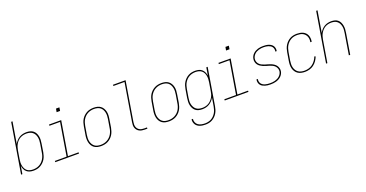

<svg xmlns="http://www.w3.org/2000/svg" viewBox="-39 -1587 5077 2662"><g transform="rotate(-20 2500.0 -256.0)"><path d="M199 8Q171 8 145 1Q119 -6 99.5 -23Q80 -40 69 -64Q58 -88 54 -115L35 0H16L137 -735H157L105 -420Q118 -444 137 -465.5Q156 -487 180.5 -501.5Q205 -516 232 -522Q259 -528 285 -528Q312 -528 338 -521.5Q364 -515 383.5 -499.5Q403 -484 415 -461.5Q427 -439 432 -413.5Q437 -388 436 -361Q435 -334 430 -307L411 -187Q406 -162 398.5 -137Q391 -112 377 -89Q363 -66 343 -47Q323 -28 299.5 -15Q276 -2 250 3Q224 8 199 8ZM199 -10Q222 -10 245.5 -15Q269 -20 290.5 -31.5Q312 -43 330 -61Q348 -79 360.5 -100Q373 -121 380.5 -144Q388 -167 391 -190L411 -310Q415 -334 416 -358.5Q417 -383 412.5 -406Q408 -429 397 -449.5Q386 -470 368 -484Q350 -498 327 -504Q304 -510 279 -510Q256 -510 233 -505Q210 -500 188.5 -488.5Q167 -477 149.5 -459Q132 -441 120 -420Q108 -399 101 -376.5Q94 -354 90 -331L70 -211Q66 -187 65 -162.5Q64 -138 68.5 -115Q73 -92 83 -71.5Q93 -51 110.5 -36.5Q128 -22 151 -16Q174 -10 199 -10Z M521 0V-18H694L774 -502H617V-520H797L714 -18H871V0ZM775 -645 784 -695H834L826 -645Z M1197 8Q1169 8 1142.5 2Q1116 -4 1095.5 -19Q1075 -34 1061.5 -56.5Q1048 -79 1042.5 -105Q1037 -131 1037.5 -158.5Q1038 -186 1043 -213L1063 -333Q1067 -358 1075 -383.5Q1083 -409 1097 -432Q1111 -455 1131.5 -474Q1152 -493 1176 -505.5Q1200 -518 1226 -523Q1252 -528 1277 -528Q1304 -528 1330.5 -522Q1357 -516 1377.5 -501Q1398 -486 1411.5 -463.5Q1425 -441 1431 -415Q1437 -389 1436 -361.5Q1435 -334 1430 -307L1411 -187Q1406 -162 1398 -136.5Q1390 -111 1376 -88Q1362 -65 1342 -46Q1322 -27 1298 -14.5Q1274 -2 1248 3Q1222 8 1197 8ZM1197 -10Q1220 -10 1243.5 -15Q1267 -20 1289 -31.5Q1311 -43 1329.5 -60.5Q1348 -78 1360.5 -99.5Q1373 -121 1380.5 -144Q1388 -167 1391 -190L1411 -310Q1415 -334 1416 -359Q1417 -384 1412 -407Q1407 -430 1396 -450.5Q1385 -471 1366.5 -485Q1348 -499 1324.5 -504.5Q1301 -510 1276 -510Q1253 -510 1229.5 -505Q1206 -500 1184 -488.5Q1162 -477 1144 -459.5Q1126 -442 1113 -420.5Q1100 -399 1093 -376Q1086 -353 1082 -330L1062 -210Q1058 -186 1057 -161Q1056 -136 1061 -113Q1066 -90 1077.5 -69.5Q1089 -49 1107 -35Q1125 -21 1148.5 -15.5Q1172 -10 1197 -10Z M1840 0Q1819 0 1799 -3.5Q1779 -7 1761.5 -16.5Q1744 -26 1731.5 -41Q1719 -56 1712.5 -74.5Q1706 -93 1706 -114Q1706 -135 1710 -156L1803 -717H1639V-735H1825L1729 -153Q1726 -135 1726 -117Q1726 -99 1731 -83Q1736 -67 1747 -53.5Q1758 -40 1772.5 -32Q1787 -24 1804.5 -21Q1822 -18 1840 -18H1880V0Z M2197 8Q2169 8 2142.5 2Q2116 -4 2095.5 -19Q2075 -34 2061.5 -56.5Q2048 -79 2042.5 -105Q2037 -131 2037.5 -158.5Q2038 -186 2043 -213L2063 -333Q2067 -358 2075 -383.5Q2083 -409 2097 -432Q2111 -455 2131.5 -474Q2152 -493 2176 -505.5Q2200 -518 2226 -523Q2252 -528 2277 -528Q2304 -528 2330.5 -522Q2357 -516 2377.5 -501Q2398 -486 2411.5 -463.5Q2425 -441 2431 -415Q2437 -389 2436 -361.5Q2435 -334 2430 -307L2411 -187Q2406 -162 2398 -136.5Q2390 -111 2376 -88Q2362 -65 2342 -46Q2322 -27 2298 -14.5Q2274 -2 2248 3Q2222 8 2197 8ZM2197 -10Q2220 -10 2243.5 -15Q2267 -20 2289 -31.5Q2311 -43 2329.5 -60.5Q2348 -78 2360.5 -99.5Q2373 -121 2380.5 -144Q2388 -167 2391 -190L2411 -310Q2415 -334 2416 -359Q2417 -384 2412 -407Q2407 -430 2396 -450.5Q2385 -471 2366.5 -485Q2348 -499 2324.5 -504.5Q2301 -510 2276 -510Q2253 -510 2229.5 -505Q2206 -500 2184 -488.5Q2162 -477 2144 -459.5Q2126 -442 2113 -420.5Q2100 -399 2093 -376Q2086 -353 2082 -330L2062 -210Q2058 -186 2057 -161Q2056 -136 2061 -113Q2066 -90 2077.5 -69.5Q2089 -49 2107 -35Q2125 -21 2148.5 -15.5Q2172 -10 2197 -10Z M2658 223Q2637 223 2616.5 220.5Q2596 218 2577 211.5Q2558 205 2542 193.5Q2526 182 2515.5 165.5Q2505 149 2500.5 129Q2496 109 2499 88H2519Q2515 116 2525.5 140.5Q2536 165 2556.5 179.5Q2577 194 2603.5 199.5Q2630 205 2658 205Q2680 205 2703.5 200Q2727 195 2748.5 183.5Q2770 172 2787.5 154Q2805 136 2817.5 115Q2830 94 2837 71Q2844 48 2848 25L2869 -100Q2856 -76 2836.5 -54.5Q2817 -33 2792.5 -18.5Q2768 -4 2741.5 2Q2715 8 2689 8Q2661 8 2635.5 1.5Q2610 -5 2590.5 -20.5Q2571 -36 2559 -58.5Q2547 -81 2541.5 -106.5Q2536 -132 2537.5 -159Q2539 -186 2543 -213L2563 -333Q2567 -358 2575 -383Q2583 -408 2597 -431Q2611 -454 2630.5 -473Q2650 -492 2674 -505Q2698 -518 2723.5 -523Q2749 -528 2774 -528Q2802 -528 2828.5 -521Q2855 -514 2874 -497Q2893 -480 2904 -456Q2915 -432 2919 -405L2938 -520H2958L2867 28Q2863 53 2855 78Q2847 103 2833.5 126Q2820 149 2800.5 168Q2781 187 2757.5 200Q2734 213 2708.5 218Q2683 223 2658 223ZM2695 -10Q2717 -10 2740.5 -15Q2764 -20 2785 -31.5Q2806 -43 2823.5 -61Q2841 -79 2853.5 -100Q2866 -121 2873 -143.5Q2880 -166 2883 -189L2903 -309Q2907 -333 2908 -357.5Q2909 -382 2905 -405Q2901 -428 2890.5 -448.5Q2880 -469 2862.5 -483.5Q2845 -498 2822 -504Q2799 -510 2775 -510Q2752 -510 2728.5 -505Q2705 -500 2683 -488.5Q2661 -477 2643 -459Q2625 -441 2612.5 -420Q2600 -399 2593 -376Q2586 -353 2582 -330L2562 -210Q2558 -186 2557 -161.5Q2556 -137 2561 -114Q2566 -91 2577 -70.5Q2588 -50 2605.5 -36Q2623 -22 2646.5 -16Q2670 -10 2695 -10Z M3021 0V-18H3194L3274 -502H3117V-520H3297L3214 -18H3371V0ZM3275 -645 3284 -695H3334L3326 -645Z M3695 8Q3674 8 3654 6Q3634 4 3615 -2Q3596 -8 3579 -17.5Q3562 -27 3550.5 -42.5Q3539 -58 3534.5 -77.5Q3530 -97 3533 -118Q3533 -119 3533.5 -120.5Q3534 -122 3534 -124H3554Q3553 -122 3553 -121Q3553 -120 3553 -118Q3550 -100 3554 -83Q3558 -66 3568.5 -53Q3579 -40 3593.5 -31.5Q3608 -23 3624.5 -18.5Q3641 -14 3659 -12Q3677 -10 3695 -10Q3713 -10 3731 -11.5Q3749 -13 3767 -18Q3785 -23 3802.5 -31.5Q3820 -40 3834.5 -53Q3849 -66 3859 -83Q3869 -100 3872 -118Q3876 -141 3868 -162.5Q3860 -184 3845 -199.5Q3830 -215 3809.5 -225Q3789 -235 3767.5 -241.5Q3746 -248 3724 -254Q3702 -260 3681.5 -269Q3661 -278 3642.5 -290Q3624 -302 3611 -319.5Q3598 -337 3592.5 -359.5Q3587 -382 3591 -405Q3594 -425 3603.5 -443.5Q3613 -462 3628.5 -477Q3644 -492 3662.5 -502Q3681 -512 3700.5 -518Q3720 -524 3739.5 -526Q3759 -528 3779 -528Q3799 -528 3818.5 -526Q3838 -524 3856.5 -518Q3875 -512 3890.5 -502Q3906 -492 3917 -477Q3928 -462 3932 -442.5Q3936 -423 3933 -403Q3932 -402 3932 -400Q3932 -398 3931 -397H3912Q3912 -398 3912.5 -399.5Q3913 -401 3913 -402Q3916 -420 3912.5 -436.5Q3909 -453 3899.5 -466Q3890 -479 3876 -487.5Q3862 -496 3846 -501Q3830 -506 3813 -508Q3796 -510 3779 -510Q3761 -510 3743.5 -508Q3726 -506 3708.5 -501Q3691 -496 3674.5 -487.5Q3658 -479 3644.5 -466Q3631 -453 3622 -436.5Q3613 -420 3610 -403Q3606 -379 3613.5 -357.5Q3621 -336 3636 -320.5Q3651 -305 3671.5 -295Q3692 -285 3713.5 -278.5Q3735 -272 3757 -266Q3779 -260 3799.5 -251.5Q3820 -243 3838.5 -230.5Q3857 -218 3870 -200.5Q3883 -183 3889 -160.5Q3895 -138 3891 -115Q3888 -95 3877.5 -76Q3867 -57 3851 -42Q3835 -27 3815.5 -17Q3796 -7 3776 -1.5Q3756 4 3735.5 6Q3715 8 3695 8Z M4204 8Q4176 8 4149 2Q4122 -4 4100.5 -18.5Q4079 -33 4064.5 -55Q4050 -77 4043.5 -103Q4037 -129 4037.5 -157Q4038 -185 4043 -213L4063 -333Q4067 -358 4075 -383Q4083 -408 4097 -431Q4111 -454 4131 -473.5Q4151 -493 4174.5 -505.5Q4198 -518 4224 -523Q4250 -528 4275 -528Q4299 -528 4322 -524Q4345 -520 4365 -510.5Q4385 -501 4400.5 -485Q4416 -469 4424.5 -448.5Q4433 -428 4435 -404.5Q4437 -381 4433 -357Q4433 -356 4432.5 -355Q4432 -354 4432 -353H4413Q4413 -354 4413 -355Q4413 -356 4413 -357Q4417 -378 4415.5 -398.5Q4414 -419 4406.5 -437.5Q4399 -456 4385.5 -470.5Q4372 -485 4354.5 -494Q4337 -503 4316.5 -506.5Q4296 -510 4275 -510Q4252 -510 4228.5 -505.5Q4205 -501 4183 -489Q4161 -477 4143 -459Q4125 -441 4112.5 -420Q4100 -399 4093 -376Q4086 -353 4082 -330L4062 -210Q4058 -185 4057.5 -160Q4057 -135 4062.5 -111.5Q4068 -88 4080.5 -68Q4093 -48 4112 -34.5Q4131 -21 4155 -15.5Q4179 -10 4204 -10Q4234 -10 4265 -18.5Q4296 -27 4322 -46.5Q4348 -66 4367 -93Q4386 -120 4397 -150L4414 -143Q4402 -111 4381.5 -81.5Q4361 -52 4332.5 -31Q4304 -10 4270.5 -1Q4237 8 4204 8Z M4516 0 4637 -735H4657L4605 -420Q4618 -445 4637 -466Q4656 -487 4680 -501.5Q4704 -516 4730.5 -522Q4757 -528 4783 -528Q4809 -528 4834.5 -521.5Q4860 -515 4879 -499Q4898 -483 4909 -460Q4920 -437 4924.5 -412Q4929 -387 4928 -360.5Q4927 -334 4922 -307L4872 0H4852L4903 -310Q4907 -334 4908.5 -358Q4910 -382 4905.5 -405Q4901 -428 4891 -448.5Q4881 -469 4863.5 -483.5Q4846 -498 4823.5 -504Q4801 -510 4777 -510Q4754 -510 4731 -505Q4708 -500 4687 -488Q4666 -476 4649 -458Q4632 -440 4620 -419.5Q4608 -399 4601 -376.5Q4594 -354 4590 -331L4535 0Z"/></g></svg>

Font: Iosevka SS04 Thin
Style: Italic
Weight: 100
Italic angle: -9°
Monospace: yes
Designer: Belleve Invis
Foundry: Belleve Invis
Version: Version 19.0.0; ttfautohint (v1.8.4)